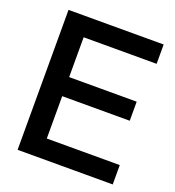

<svg xmlns="http://www.w3.org/2000/svg" viewBox="-132 -833 857 938"><g transform="rotate(20 296.0 -364.0)"><path d="M64.5 0H559.1V-100.6H179.7V-320.8H530.8V-419.9H179.7V-627H559.1V-727.5H64.5Z"/></g></svg>

Font: Raveo Display Display Medium
Style: Regular
Weight: 500
Designer: Jakub Foglar, Rasmus Andersson (Inter)
Foundry: Jakubfoglar.com
Version: Version 1.100;Glyphs 3.2.3 (3260)